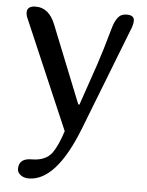

<svg xmlns="http://www.w3.org/2000/svg" viewBox="-52 -545 616 807"><g transform="rotate(5 256.0 -141.0)"><path d="M304 -8Q215 220 99 220Q79 220 65 209.5Q51 199 51 184Q51 139 105 139Q164 139 191 102Q213 71 233 9L35 -452Q30 -463 30 -475Q30 -502 67 -502Q122 -502 149 -435L280 -108H285L345 -283Q363 -336 392 -439Q400 -468 413 -485Q426 -502 450 -502Q482 -502 482 -479Q482 -467 477 -452Z"/></g></svg>

Font: Marmelad
Style: Regular
Weight: 400
Designer: Manvel Shmavonyan
Foundry: Cyreal
Version: Version 1.001;PS 001.001;hotconv 1.0.88;makeotf.lib2.5.64775